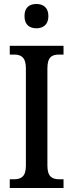

<svg xmlns="http://www.w3.org/2000/svg" viewBox="-20 -944 367 964"><path d="M163 -802C195 -802 223 -819 223 -863C223 -908 195 -924 163 -924C129 -924 103 -908 103 -863C103 -819 129 -802 163 -802ZM29 0H299V-44H277C243 -44 218 -56 218 -112V-601C218 -659 242 -670 277 -670H299V-714H29V-670H51C83 -670 110 -659 110 -601V-111C110 -55 83 -44 51 -44H29Z"/></svg>

Font: Noto Serif Georgian Condensed Medium
Style: Regular
Weight: 500
Width: 3
Designer: Monotype Design Team, Akaki Razmadze
Foundry: Google LLC
Version: Version 2.003